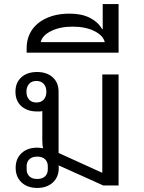

<svg xmlns="http://www.w3.org/2000/svg" viewBox="-20 -912 707 944"><path d="M163 12Q115 12 86 -15Q57 -42 57 -87Q57 -132 86 -159Q115 -186 163 -186Q178 -186 192 -183Q188 -196 188 -221V-366Q181 -364 175 -364Q169 -364 162 -364Q114 -364 85 -390Q56 -416 56 -461Q56 -506 85 -532Q114 -558 162 -558Q210 -558 239 -532Q268 -506 268 -461V-160L479 -64H483V-546H563V0H488L268 -99Q269 -95 269 -87Q269 -42 240 -15Q211 12 163 12ZM163 -32Q188 -32 201.5 -45Q215 -58 215 -79V-95Q215 -116 201.5 -129Q188 -142 163 -142Q138 -142 124.5 -129Q111 -116 111 -95V-79Q111 -58 124.5 -45Q138 -32 163 -32ZM159 -408Q182 -408 195 -422.5Q208 -437 208 -461Q208 -485 195 -499.5Q182 -514 159 -514Q136 -514 123 -499.5Q110 -485 110 -461Q110 -437 123 -422.5Q136 -408 159 -408Z M111 -676Q111 -714 126 -745.5Q141 -777 169 -799Q197 -821 235.5 -833Q274 -845 322 -845Q381 -845 421.5 -824.5Q462 -804 482 -769H485V-892H563V-653H111ZM337 -781Q275 -781 231.5 -759.5Q188 -738 180 -705H495Q487 -738 443.5 -759.5Q400 -781 337 -781Z"/></svg>

Font: IBM Plex Sans Thai Looped
Style: Regular
Weight: 400
Designer: Mike Abbink, Paul van der Laan, Pieter van Rosmalen, Ben Mitchell, Mark Frömberg
Foundry: Bold Monday
Version: Version 1.1